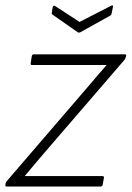

<svg xmlns="http://www.w3.org/2000/svg" viewBox="-20 -680 481 700"><path d="M4 0Q-2 0 0 -6V-10Q1 -15 5 -20L300 -363Q317 -383 334 -403Q351 -423 368 -442V-443Q342 -443 316 -443Q290 -443 263 -443H96Q91 -443 92 -450L96 -476Q98 -482 103 -482H434Q441 -482 440 -476L439 -473Q438 -468 434 -462L147 -129Q128 -107 109 -84.5Q90 -62 71 -39V-38Q98 -38 123.5 -38Q149 -38 174 -38H353Q360 -38 359 -32L354 -5Q352 0 347 0ZM385 -659Q388 -661 390.5 -660Q393 -659 392 -656L387 -631Q386 -625 380 -622L272 -562Q268 -560 264 -562L174 -625Q171 -627 169.5 -628.5Q168 -630 169 -634L172 -654Q175 -662 181 -658L270 -600Z"/></svg>

Font: Sofia Sans Semi Condensed ExtraLight
Style: Italic
Weight: 250
Italic angle: -9°
Version: Version 4.100